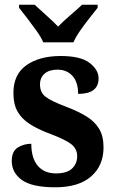

<svg xmlns="http://www.w3.org/2000/svg" viewBox="-20 -786 489 816"><path d="M215 10Q116 10 73 -21Q30 -52 30 -102Q30 -143 55.5 -159Q81 -175 113 -175Q113 -114 140.5 -81.5Q168 -49 218 -49Q265 -49 286.5 -70Q308 -91 308 -122Q308 -154 282.5 -173.5Q257 -193 196 -216Q142 -236 107 -258.5Q72 -281 54.5 -312Q37 -343 37 -391Q37 -470 92.5 -509Q148 -548 238 -548Q323 -548 361 -518.5Q399 -489 399 -453Q399 -387 312 -387Q312 -437 288 -463.5Q264 -490 224 -490Q189 -490 169.5 -473Q150 -456 150 -427Q150 -393 174 -374.5Q198 -356 262 -332Q312 -313 347 -291.5Q382 -270 401 -239Q420 -208 420 -160Q420 -82 367 -36Q314 10 215 10ZM164 -606Q154 -629 135 -655.5Q116 -682 96 -708Q76 -734 61 -753V-766H127Q146 -748 176 -721.5Q206 -695 227 -673Q248 -695 279 -721.5Q310 -748 329 -766H395V-753Q380 -734 359.5 -708Q339 -682 320.5 -655.5Q302 -629 292 -606Z"/></svg>

Font: Noto Serif Lao SemiCondensed
Style: Bold
Weight: 700
Width: 4
Designer: Monotype Design Team
Foundry: Monotype Imaging Inc.
Version: Version 2.003; ttfautohint (v1.8.4.7-5d5b)